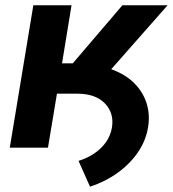

<svg xmlns="http://www.w3.org/2000/svg" viewBox="-20 -566 662 736"><path d="M123.8 -206.9 142 -317.8H294.2Q361.3 -317.8 412 -298.6Q462.7 -279.5 495.8 -245.9Q528.8 -212.4 542.2 -169.2Q555.6 -126 547.5 -77.9Q539.3 -27.1 509 17.4Q478.6 61.9 431.5 96Q384.4 130.1 325.1 149.6L281.1 50.7Q314.7 40.4 341.8 21.9Q368.9 3.5 386.6 -21.7Q404.3 -47 409.2 -77.9Q417.9 -132.5 382 -169.7Q346.1 -206.9 276 -206.9ZM17.5 0 107.8 -545.9H254.2L217.8 -323.3H259L449.3 -545.9H622.5L323.8 -206.9H198.3L163.9 0Z"/></svg>

Font: Adwaita Sans
Style: Italic
Weight: 400
Italic angle: -9.39999°
Designer: Rasmus Andersson
Foundry: rsms
Version: Version 4.001;git-9221beed3